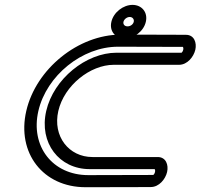

<svg xmlns="http://www.w3.org/2000/svg" viewBox="-20 -749 830 794"><path d="M749.1 -605C749 -605 640.7 -605.8 479.2 -605.8C304 -605.8 128.9 -464.4 88.7 -290.3C48.5 -116.2 158.3 25.2 333.5 25.2C495.1 25.2 603.7 24.5 603.7 24.5C638 24.5 664.3 -8.5 671 -37.6C677.7 -66.7 666.7 -99.6 632.3 -99.6C632.3 -99.6 473.8 -99.6 362.3 -99.6C265.1 -99.6 196.9 -185.1 221.2 -290.3C245.5 -395.5 353.1 -481 450.3 -481C561.9 -481 720.3 -481 720.3 -481C754.7 -481 780.9 -513.9 787.7 -543C794.4 -572.1 783.3 -605 749.1 -605ZM736.4 -555.1C737.4 -553.9 739.2 -549.7 737.7 -543C736.1 -536.1 732 -531.8 730.8 -530.9C716.7 -531 568.1 -531 461.9 -531C336.1 -531 201.8 -422.9 171.2 -290.3C140.6 -157.7 224.9 -49.6 350.8 -49.6C457.2 -49.6 606.9 -49.6 619.7 -49.6C620.7 -48.5 622.5 -44.3 621 -37.6C619.4 -30.7 615.3 -26.4 614.1 -25.5C602.7 -25.5 497.6 -24.8 345 -24.8C197.2 -24.8 105 -144.1 138.7 -290.3C172.5 -436.5 319.8 -555.8 467.6 -555.8C620.7 -555.8 726 -555.1 736.4 -555.1ZM507.5 -640C494.6 -640 488.4 -649.1 490.6 -658.8C493 -669.1 504.5 -678.8 516.5 -678.8C528.4 -678.8 535.5 -669.1 533.1 -658.8C530.9 -649.1 520.4 -640 507.5 -640ZM496 -590C533.1 -590 573.8 -618.4 583.1 -658.8C592.2 -698.4 566.1 -728.8 528 -728.8C489.9 -728.8 449.7 -698.4 440.6 -658.8C431.3 -618.4 458.8 -590 496 -590Z"/></svg>

Font: Hi.
Style: Regular
Weight: 400
Designer: Mew Too, Robert Jablonski
Foundry: Cannot Into Space Fonts
Version: Version 1.996